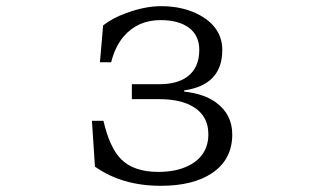

<svg xmlns="http://www.w3.org/2000/svg" viewBox="-20 -580 1040 620"><path d="M302.7 -378.9 313 -498Q343.8 -522 387.2 -537.6Q448.2 -560.1 500 -560.1Q572.3 -560.1 625.5 -530.8Q697.8 -490.7 697.8 -418.5Q697.8 -305.7 574.7 -288.1V-284.2Q638.2 -277.3 676.3 -250Q730 -211.4 730 -146Q730 -65.4 665.5 -21.5Q604.5 20 499 20Q374 20 286.6 -42L276.9 -189.9H314Q334.5 -102.1 371.6 -65.4Q412.6 -24.9 491.2 -24.9Q550.3 -24.9 590.8 -45.9Q652.8 -78.1 652.8 -146.5Q652.8 -211.4 593.8 -240.7Q554.7 -259.8 494.6 -259.8H405.8V-308.1H494.6Q551.3 -308.1 584.5 -332Q623.5 -360.8 623.5 -418.5Q623.5 -465.3 590.3 -490.2Q557.1 -515.1 498.5 -515.1Q425.3 -515.1 379.9 -462.9Q352.1 -430.7 338.9 -378.9Z"/></svg>

Font: BIZ UDMincho
Style: Regular
Weight: 400
Monospace: yes
Designer: TypeBank Co., Ltd.
Foundry: Morisawa Inc.
Version: Version 1.06